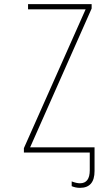

<svg xmlns="http://www.w3.org/2000/svg" viewBox="-20 -734 540 924"><path d="M95 0V-21L392 -689H115V-714H421V-693L125 -25H435V89Q435 170 365 170Q354 170 344.5 168Q335 166 325 162V139Q348 148 365 148Q412 148 412 85V0Z"/></svg>

Font: Noto Sans Mono ExtraCondensed Thin
Style: Regular
Weight: 100
Width: 2
Designer: Monotype Design Team
Foundry: Monotype Imaging Inc.
Version: Version 2.014; ttfautohint (v1.8.4.7-5d5b)